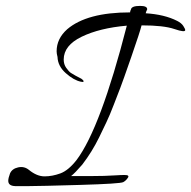

<svg xmlns="http://www.w3.org/2000/svg" viewBox="-20 -610 648 651"><path d="M196 -408Q196 -392 204.5 -380Q213 -368 220 -363Q234 -354 256 -343Q268 -334 261 -332Q258 -332 254 -333Q230 -338 203 -362Q176 -386 175 -417Q172 -428 172 -436Q172 -479 208 -511Q275 -568 421 -568Q421 -572 424 -578Q426 -590 455 -590Q480 -590 479 -578Q475 -570 474 -565Q538 -561 581 -539Q595 -532 601.5 -522Q608 -512 608 -508Q608 -499 571.5 -511.5Q535 -524 460 -524Q455 -503 425.5 -418Q396 -333 388 -312.5Q380 -292 366 -255.5Q352 -219 341 -196Q330 -173 316 -144Q292 -95 259 -52Q234 -23 221 -13Q238 -13 287 -13Q336 -13 373 -15.5Q410 -18 413.5 -15Q417 -12 414 -8Q408 2 398 7.5Q388 13 251 17Q114 21 80 21Q46 21 31 21Q8 20 8 3Q8 -6 14 -22Q21 -38 41.5 -42.5Q62 -47 78 -34Q105 -12 131 -12Q157 -12 184.5 -22Q212 -32 240 -68Q321 -176 410 -523Q318 -515 257 -485.5Q196 -456 196 -408Z"/></svg>

Font: Allura
Style: Regular
Weight: 400
Designer: Robert E. Leuschke
Foundry: Robert E. Leuschke
Version: Version 1.004